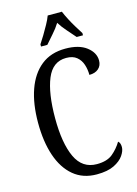

<svg xmlns="http://www.w3.org/2000/svg" viewBox="-138 -1004 774 1087"><g transform="rotate(-15 249.0 -460.5)"><path d="M291 10Q210 10 155 -36Q100 -82 72 -164.5Q44 -247 44 -358Q44 -469 73 -551Q102 -633 159 -678.5Q216 -724 301 -724Q381 -724 425 -690Q469 -656 469 -610Q469 -580 449 -562.5Q429 -545 395 -545Q395 -577 385.5 -606Q376 -635 353.5 -653.5Q331 -672 292 -672Q213 -672 178.5 -588Q144 -504 144 -358Q144 -211 182.5 -128.5Q221 -46 306 -46Q366 -46 399 -73.5Q432 -101 454 -138Q467 -128 467 -103Q467 -81 449 -54.5Q431 -28 392.5 -9Q354 10 291 10ZM172 -784Q185 -803 200.5 -829Q216 -855 231 -882Q246 -909 254 -931H337Q346 -909 360 -882Q374 -855 390 -829Q406 -803 418 -784V-771H381Q360 -796 336.5 -822Q313 -848 295 -877Q277 -848 253.5 -822Q230 -796 209 -771H172Z"/></g></svg>

Font: Noto Serif ExtraCondensed
Style: Regular
Weight: 400
Width: 2
Designer: Monotype Design Team
Foundry: Monotype Imaging Inc.
Version: Version 2.015